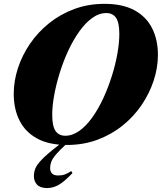

<svg xmlns="http://www.w3.org/2000/svg" viewBox="-20 -740 842 1000"><path d="M252 -142Q252 -83 269.2 -58Q286.5 -33 320 -33Q358 -33 394 -59Q430 -85 461.5 -129.5Q493 -174 518.5 -229.5Q544 -285 562.8 -344.8Q581.5 -404.5 591.5 -461.2Q601.5 -518 601.5 -563Q601.5 -622 584.5 -647Q567.5 -672 534 -672Q495.5 -672 459.8 -646Q424 -620 392.5 -575.5Q361 -531 335.2 -475.5Q309.5 -420 291 -360.2Q272.5 -300.5 262.2 -244Q252 -187.5 252 -142ZM802.5 -454Q802.5 -387.5 780.5 -320.5Q758.5 -253.5 717.5 -193Q676.5 -132.5 618.2 -85.8Q560 -39 487 -12Q414 15 329.5 15Q235 15 173.5 -18.5Q112 -52 81.8 -112Q51.5 -172 51.5 -251Q51.5 -317.5 73.2 -384.5Q95 -451.5 136.2 -512Q177.5 -572.5 235.8 -619.2Q294 -666 366.8 -693Q439.5 -720 524.5 -720Q619 -720 680.5 -686.5Q742 -653 772.2 -593Q802.5 -533 802.5 -454ZM241 135Q241 153 251 163.5Q261 174 282.5 174Q303 174 318 168.5Q333 163 351 151L357.5 161.5Q311.5 209.5 282.8 224.5Q254 239.5 225.5 239.5Q189.5 239.5 173 221.8Q156.5 204 156.5 177.5Q156.5 159 163.2 139.8Q170 120.5 195.8 93Q221.5 65.5 277 22.5L318.5 -10.5H347.5L328.5 7.5Q291 41.5 272.2 63.8Q253.5 86 247.2 102.5Q241 119 241 135Z"/></svg>

Font: Newsreader 60pt ExtraBold
Style: Italic
Weight: 800
Italic angle: -17°
Designer: Hugues Gentile
Foundry: Production Type
Version: Version 1.003